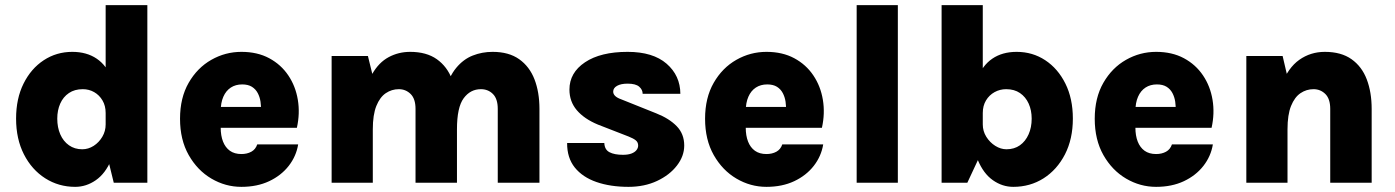

<svg xmlns="http://www.w3.org/2000/svg" viewBox="-20 -710 5422 746"><path d="M272 16Q208 16 155.8 -17.2Q103.5 -50.5 73 -110.2Q42.5 -170 42.5 -249Q42.5 -327 71.5 -385.2Q100.5 -443.5 150 -476Q199.5 -508.5 261 -508.5Q316.5 -508.5 355.5 -482.2Q394.5 -456 414.8 -403.2Q435 -350.5 435 -271H390.5Q390.5 -299 378.2 -319.8Q366 -340.5 346 -352Q326 -363.5 301.5 -363.5Q270 -363.5 247.8 -348.5Q225.5 -333.5 214 -307.5Q202.5 -281.5 202.5 -249Q202.5 -215 214.2 -188Q226 -161 248 -145.5Q270 -130 299.5 -130Q323 -130 343.8 -143.2Q364.5 -156.5 377.5 -178.5Q390.5 -200.5 390.5 -226.5H435Q435 -143 412.2 -89.2Q389.5 -35.5 352.2 -9.8Q315 16 272 16ZM422 0 390.5 -128.5V-690H552.5V0Z M918 16Q856 16 801.5 -16Q747 -48 713.2 -107.5Q679.5 -167 679.5 -248.5Q679.5 -330 713 -388.2Q746.5 -446.5 801 -477.5Q855.5 -508.5 918 -508.5Q980 -508.5 1026 -483.8Q1072 -459 1100.2 -417Q1128.5 -375 1137.2 -322.2Q1146 -269.5 1133.5 -213.5H806V-294.5H1016.5L993.5 -279.5Q995 -297 992.2 -315Q989.5 -333 981.5 -348.2Q973.5 -363.5 958.8 -372.8Q944 -382 921 -382Q895.5 -382 876.8 -369.8Q858 -357.5 847.8 -334.2Q837.5 -311 837.5 -277.5V-214.5Q837.5 -183 846.5 -160Q855.5 -137 873.2 -124.2Q891 -111.5 918 -111.5Q940 -111.5 956.5 -120.5Q973 -129.5 979.5 -149H1138.5Q1131 -103 1101.8 -65.5Q1072.5 -28 1025.8 -6Q979 16 918 16Z M1914 0V-287Q1914 -326 1895.2 -344.8Q1876.5 -363.5 1848.5 -363.5Q1807.5 -363.5 1781.5 -328.2Q1755.5 -293 1755.5 -207.5H1692.5Q1692.5 -296 1708.5 -354.2Q1724.5 -412.5 1752.5 -446.2Q1780.5 -480 1816.8 -494.2Q1853 -508.5 1894 -508.5Q1957 -508.5 1997.2 -480Q2037.5 -451.5 2056.8 -401.5Q2076 -351.5 2076 -287V0ZM1268.5 0V-492.5H1409.5L1426.5 -423Q1452 -467.5 1490.2 -488Q1528.5 -508.5 1573.5 -508.5Q1637 -508.5 1677.2 -480Q1717.5 -451.5 1736.5 -401.5Q1755.5 -351.5 1755.5 -287V0H1594.5V-287Q1594.5 -326 1575.5 -344.8Q1556.5 -363.5 1529.5 -363.5Q1502 -363.5 1479 -348Q1456 -332.5 1442.2 -298.2Q1428.5 -264 1428.5 -207.5V0Z M2422 16Q2351.5 16 2297.5 -2.8Q2243.5 -21.5 2213.2 -59.2Q2183 -97 2183.5 -154.5H2328Q2329 -128.5 2348.2 -118.5Q2367.5 -108.5 2400.5 -108.5Q2420.5 -108.5 2433.5 -113.5Q2446.5 -118.5 2453 -126.8Q2459.5 -135 2459.5 -144.5Q2459.5 -157 2450.5 -164.5Q2441.5 -172 2422.5 -179.5L2303 -226Q2250 -248 2221.2 -281.8Q2192.5 -315.5 2192.5 -362Q2192.5 -427.5 2253 -468Q2313.5 -508.5 2418.5 -508.5Q2517 -508.5 2570 -462.5Q2623 -416.5 2623.5 -345.5H2477Q2477 -361.5 2463.5 -373.2Q2450 -385 2418.5 -385Q2392.5 -385 2377.5 -376.5Q2362.5 -368 2362.5 -354Q2362.5 -335 2394 -324L2530 -269.5Q2580.5 -249.5 2609.5 -219.5Q2638.5 -189.5 2638.5 -144.5Q2638.5 -103.5 2610.2 -66.8Q2582 -30 2533 -7Q2484 16 2422 16Z M2958 16Q2896 16 2841.5 -16Q2787 -48 2753.2 -107.5Q2719.5 -167 2719.5 -248.5Q2719.5 -330 2753 -388.2Q2786.5 -446.5 2841 -477.5Q2895.5 -508.5 2958 -508.5Q3020 -508.5 3066 -483.8Q3112 -459 3140.2 -417Q3168.5 -375 3177.2 -322.2Q3186 -269.5 3173.5 -213.5H2846V-294.5H3056.5L3033.5 -279.5Q3035 -297 3032.2 -315Q3029.5 -333 3021.5 -348.2Q3013.5 -363.5 2998.8 -372.8Q2984 -382 2961 -382Q2935.5 -382 2916.8 -369.8Q2898 -357.5 2887.8 -334.2Q2877.5 -311 2877.5 -277.5V-214.5Q2877.5 -183 2886.5 -160Q2895.5 -137 2913.2 -124.2Q2931 -111.5 2958 -111.5Q2980 -111.5 2996.5 -120.5Q3013 -129.5 3019.5 -149H3178.5Q3171 -103 3141.8 -65.5Q3112.5 -28 3065.8 -6Q3019 16 2958 16Z M3308.5 0V-690H3468.5V0Z M3917 16Q3874.5 16 3837.8 -9.8Q3801 -35.5 3778.8 -89.2Q3756.5 -143 3756.5 -226.5H3798.5Q3798.5 -200.5 3812.2 -178.5Q3826 -156.5 3847.2 -143.2Q3868.5 -130 3890.5 -130Q3921 -130 3942.8 -145.5Q3964.5 -161 3976.5 -188Q3988.5 -215 3988.5 -249Q3988.5 -281.5 3976.8 -307.5Q3965 -333.5 3943 -348.5Q3921 -363.5 3889.5 -363.5Q3865 -363.5 3844.2 -352Q3823.5 -340.5 3811 -319.8Q3798.5 -299 3798.5 -271H3756.5Q3756.5 -350.5 3776.8 -403.2Q3797 -456 3835.8 -482.2Q3874.5 -508.5 3930 -508.5Q3992 -508.5 4041.2 -476Q4090.5 -443.5 4119.5 -385.2Q4148.5 -327 4148.5 -249Q4148.5 -170 4117.8 -110.2Q4087 -50.5 4034.8 -17.2Q3982.5 16 3917 16ZM3638.5 0V-690H3798.5V-128.5L3738.5 0Z M4472 16Q4410 16 4355.5 -16Q4301 -48 4267.2 -107.5Q4233.5 -167 4233.5 -248.5Q4233.5 -330 4267 -388.2Q4300.5 -446.5 4355 -477.5Q4409.5 -508.5 4472 -508.5Q4534 -508.5 4580 -483.8Q4626 -459 4654.2 -417Q4682.5 -375 4691.2 -322.2Q4700 -269.5 4687.5 -213.5H4360V-294.5H4570.5L4547.5 -279.5Q4549 -297 4546.2 -315Q4543.5 -333 4535.5 -348.2Q4527.5 -363.5 4512.8 -372.8Q4498 -382 4475 -382Q4449.5 -382 4430.8 -369.8Q4412 -357.5 4401.8 -334.2Q4391.5 -311 4391.5 -277.5V-214.5Q4391.5 -183 4400.5 -160Q4409.5 -137 4427.2 -124.2Q4445 -111.5 4472 -111.5Q4494 -111.5 4510.5 -120.5Q4527 -129.5 4533.5 -149H4692.5Q4685 -103 4655.8 -65.5Q4626.5 -28 4579.8 -6Q4533 16 4472 16Z M5148.5 0V-287Q5148.5 -326 5129.5 -344.8Q5110.5 -363.5 5083.5 -363.5Q5056 -363.5 5033 -348Q5010 -332.5 4996.2 -298.2Q4982.5 -264 4982.5 -207.5H4934Q4934 -313.5 4959.2 -380Q4984.5 -446.5 5028.2 -477.5Q5072 -508.5 5127.5 -508.5Q5191 -508.5 5231.2 -480Q5271.5 -451.5 5290.5 -401.5Q5309.5 -351.5 5309.5 -287V0ZM4822.5 0V-492.5H4963.5L4982.5 -411V0Z"/></svg>

Font: Karla ExtraBold
Style: Regular
Weight: 800
Designer: Jonathan Pinhorn
Version: Version 2.001